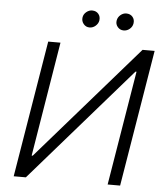

<svg xmlns="http://www.w3.org/2000/svg" viewBox="-60 -965 880 1018"><g transform="rotate(5 380.0 -456.0)"><path d="M171.2 -727.3H236.5L136.4 -117.5H142L673.3 -727.3H737.6L617.5 0H551.1L651.6 -609H646L115.8 0H51.1ZM564.3 -821Q544.7 -821 532.1 -836.1Q519.5 -851.2 523.1 -871.1Q526.3 -888.5 540.3 -900.2Q554.3 -911.9 571 -911.9Q592.3 -911.9 604.6 -897.4Q616.8 -882.8 613.3 -861.9Q610.4 -844.8 596.4 -832.9Q582.4 -821 564.3 -821ZM382.5 -821Q363.3 -821 350.9 -836.1Q338.4 -851.2 341.3 -871.1Q343.8 -888.1 358.1 -900Q372.5 -911.9 389.2 -911.9Q410.5 -911.9 422.6 -897.5Q434.7 -883.2 431.5 -861.9Q428.6 -845.5 414.6 -833.3Q400.6 -821 382.5 -821Z"/></g></svg>

Font: Karasuma Gothic
Style: Light Italic
Weight: 300
Italic angle: 9.39998°
Designer: Rasmus Andersson / Ryoko Nishizuka
Foundry: rsms
Version: Version 1.00